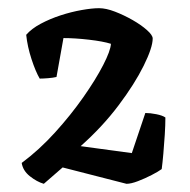

<svg xmlns="http://www.w3.org/2000/svg" viewBox="-20 -790 464 469"><path d="M87 -341Q70 -346 53 -359.5Q36 -373 33 -392Q76 -424 114.5 -466.5Q153 -509 183.5 -552.5Q214 -596 232 -631Q250 -666 251 -683Q232 -689 197.5 -693Q163 -697 135 -697L118 -602Q110 -600 97.5 -599Q85 -598 77 -598Q67 -615 57 -645.5Q47 -676 44 -705Q57 -720 79.5 -732Q102 -744 128 -752.5Q154 -761 179.5 -765.5Q205 -770 222 -770Q239 -770 261 -761.5Q283 -753 304 -741Q325 -729 339 -716.5Q353 -704 353 -696Q353 -674 331 -629.5Q309 -585 269.5 -532.5Q230 -480 177 -433L302 -416L335 -514Q347 -514 362 -511Q377 -508 384 -503Q384 -485 382.5 -461Q381 -437 379 -414.5Q377 -392 375 -377Q367 -371 350.5 -362.5Q334 -354 317 -347.5Q300 -341 289 -341L133 -381Z"/></svg>

Font: Texturina Medium 12pt SemiBold
Style: Regular
Weight: 600
Version: Version 1.002